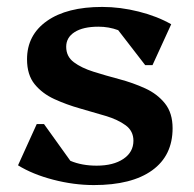

<svg xmlns="http://www.w3.org/2000/svg" viewBox="-20 -521 559 554"><path d="M251 13Q193 13 133.5 -2.5Q74 -18 32 -44L86 -163H107L183 -57Q216 -43 259 -43Q307 -43 336 -62.5Q365 -82 365 -115Q365 -143 342.5 -159.5Q320 -176 285 -186.5Q250 -197 211 -208Q172 -219 137 -235Q102 -251 80 -278Q58 -305 58 -350Q58 -420 115.5 -460.5Q173 -501 275 -501Q327 -501 380.5 -487.5Q434 -474 474 -451L420 -333H399L321 -434Q294 -444 264 -444Q220 -444 195.5 -428.5Q171 -413 171 -386Q171 -358 193 -341.5Q215 -325 250 -314Q285 -303 324.5 -292.5Q364 -282 399 -266Q434 -250 456 -222.5Q478 -195 478 -151Q478 -72 419 -29.5Q360 13 251 13Z"/></svg>

Font: Platypi Medium
Style: Regular
Weight: 500
Designer: David Sargent
Foundry: Bolt Cutter Type
Version: Version 1.200; ttfautohint (v1.8.4.7-5d5b)